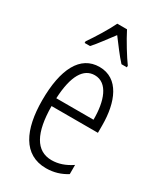

<svg xmlns="http://www.w3.org/2000/svg" viewBox="-194 -840 788 925"><g transform="rotate(30 199.5 -377.5)"><path d="M228 -765H174C153 -721 112 -655 84 -615V-606H114C140 -634 173 -681 201 -717C230 -679 261 -636 289 -606H319V-615C296 -646 251 -719 228 -765ZM205 -542C98 -542 45 -438 45 -265C45 -102 98 10 224 10C267 10 305 -2 338 -23V-74C301 -49 265 -37 228 -37C141 -37 99 -115 98 -263H356V-305C356 -432 313 -542 205 -542ZM205 -496C277 -496 307 -410 306 -307H99C105 -435 143 -496 205 -496Z"/></g></svg>

Font: Noto Sans Khmer UI ExtraCondensed Light
Style: Regular
Weight: 300
Width: 2
Designer: Danh Hong and the Monotype Design Team
Foundry: Monotype Imaging Inc.
Version: Version 2.002